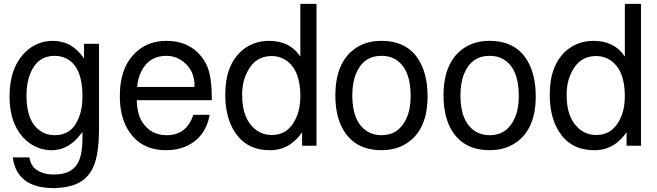

<svg xmlns="http://www.w3.org/2000/svg" viewBox="-20 -749 3376 987"><path d="M412 -524H489V-86Q489 67 448 132L434 151Q386 211 277 217Q272 218 266 218Q260 218 255 218Q116 218 67 130Q50 98 46 60H131Q137 98 160 118L163 120Q198 148 258 148Q340 148 374 99Q404 59 404 -44V-71L397 -62Q338 16 263 22Q258 23 254 23Q250 23 245 23H236Q154 19 95 -47Q29 -123 29 -253Q29 -403 112 -483Q171 -539 252 -539Q351 -539 412 -448ZM261 -462Q173 -462 136 -372Q116 -324 116 -258Q116 -118 194 -72Q222 -54 262 -54Q351 -54 386 -146Q404 -192 404 -255Q404 -405 322 -448Q294 -462 261 -462Z M683 -234Q685 -162 711 -122Q755 -54 837 -54Q939 -54 974 -159H1058Q1036 -39 932 5Q888 23 834 23Q698 23 635 -87Q596 -154 596 -255Q596 -414 690 -490Q749 -539 836 -539Q952 -539 1016 -457Q1026 -444 1034 -430.5Q1042 -417 1048 -401Q1069 -347 1069 -234ZM979 -302 980 -308Q980 -388 921 -433Q883 -462 835 -462Q749 -462 709 -387Q689 -351 685 -302Z M1607 -729V0H1533V-69Q1474 15 1389 22Q1384 23 1378 23Q1372 23 1366 23Q1236 23 1176 -89Q1138 -160 1138 -263Q1138 -417 1227 -492Q1285 -539 1363 -539Q1471 -539 1524 -458V-729ZM1377 -461Q1291 -461 1251 -379Q1241 -360 1234.5 -338Q1228 -316 1226 -290Q1225 -282 1225 -274Q1225 -266 1225 -258Q1225 -136 1295 -82Q1331 -55 1378 -55Q1460 -55 1499 -136Q1524 -185 1524 -256Q1524 -387 1452 -438Q1418 -461 1377 -461Z M1940 -539Q2092 -539 2149 -410Q2178 -344 2178 -254Q2178 -86 2076 -16Q2020 23 1941 23Q1797 23 1737 -96Q1704 -162 1704 -258Q1704 -431 1809 -502Q1864 -539 1940 -539ZM1941 -462Q1848 -462 1810 -370Q1791 -325 1791 -258Q1791 -121 1869 -73Q1900 -54 1941 -54Q2031 -54 2070 -142Q2091 -188 2091 -255Q2091 -400 2009 -446Q1980 -462 1941 -462Z M2496 -539Q2648 -539 2705 -410Q2734 -344 2734 -254Q2734 -86 2632 -16Q2576 23 2497 23Q2353 23 2293 -96Q2260 -162 2260 -258Q2260 -431 2365 -502Q2420 -539 2496 -539ZM2497 -462Q2404 -462 2366 -370Q2347 -325 2347 -258Q2347 -121 2425 -73Q2456 -54 2497 -54Q2587 -54 2626 -142Q2647 -188 2647 -255Q2647 -400 2565 -446Q2536 -462 2497 -462Z M3275 -729V0H3201V-69Q3142 15 3057 22Q3052 23 3046 23Q3040 23 3034 23Q2904 23 2844 -89Q2806 -160 2806 -263Q2806 -417 2895 -492Q2953 -539 3031 -539Q3139 -539 3192 -458V-729ZM3045 -461Q2959 -461 2919 -379Q2909 -360 2902.5 -338Q2896 -316 2894 -290Q2893 -282 2893 -274Q2893 -266 2893 -258Q2893 -136 2963 -82Q2999 -55 3046 -55Q3128 -55 3167 -136Q3192 -185 3192 -256Q3192 -387 3120 -438Q3086 -461 3045 -461Z"/></svg>

Font: Ekushey Lalsalu
Style: Regular
Weight: 400
Designer: Al Mamun Sumon
Foundry: Al Mamun Sumon
Version: Version 1.0